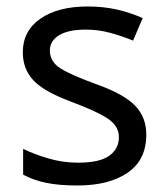

<svg xmlns="http://www.w3.org/2000/svg" viewBox="-20 -566 519 596"><path d="M51.8 -23.9V-104Q84 -87.9 129.2 -74.5Q174.3 -61 222.2 -61Q289.1 -61 319.1 -82.5Q349.1 -104 349.1 -140.1Q349.1 -174.8 314.7 -197.8Q280.3 -220.7 198.5 -251.2Q116.7 -281.7 83.7 -316.7Q50.8 -351.6 50.8 -403.8Q50.8 -470.2 105.5 -508.1Q160.2 -545.9 252 -545.9Q300.8 -545.9 342.8 -536.4Q384.8 -526.9 422.9 -509.8L393.1 -439.9Q358.9 -454.1 322 -464.1Q285.2 -474.1 246.1 -474.1Q191.9 -474.1 163.3 -456.5Q134.8 -439 134.8 -409.2Q134.8 -374 168.9 -353Q203.1 -332 284.7 -302.5Q366.2 -272.9 400.1 -237.3Q434.1 -201.7 434.1 -147.9Q434.1 -69.8 376.5 -30Q318.8 9.8 220.2 9.8Q163.1 9.8 123 1.5Q83 -6.8 51.8 -23.9Z"/></svg>

Font: NotoSansMyanmarRegular
Style: Regular
Weight: 400
Designer: Monotype Design team
Foundry: Monotype Imaging Inc.
Version: Version 1.05